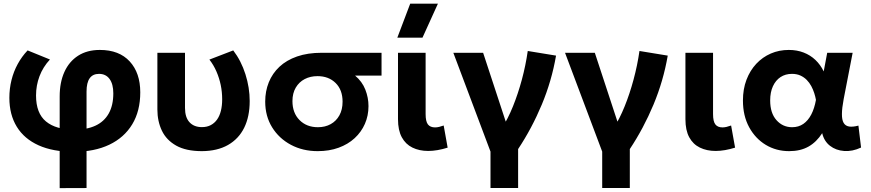

<svg xmlns="http://www.w3.org/2000/svg" viewBox="-20 -784 4602 1015"><path d="M295.5 210.5V-274.5Q295.5 -348.5 320.5 -403.8Q345.5 -459 393 -489.5Q440.5 -520 508 -520Q610 -520 665.8 -459.2Q721.5 -398.5 721.5 -296Q721.5 -197 679 -126.8Q636.5 -56.5 557.8 -19Q479 18.5 370 18.5Q260 18.5 184 -15.8Q108 -50 68.8 -114Q29.5 -178 29.5 -267Q29.5 -315.5 40.8 -360.8Q52 -406 73.8 -445.8Q95.5 -485.5 126 -517.5L244 -469.5Q207 -429.5 188.8 -381Q170.5 -332.5 170.5 -279Q170.5 -185.5 223 -142Q275.5 -98.5 374 -98.5Q439 -98.5 484.8 -119.8Q530.5 -141 554.8 -184Q579 -227 579 -290.5Q579 -339.5 559.2 -366.5Q539.5 -393.5 503.5 -393.5Q470.5 -393.5 454 -370.2Q437.5 -347 437.5 -300V210Z M1047.5 15Q963.5 15 911.5 -14.2Q859.5 -43.5 835.8 -93.2Q812 -143 812 -205V-505H958V-213.5Q958 -163.5 981.8 -137.8Q1005.5 -112 1047.5 -112Q1074 -112 1094 -122.5Q1114 -133 1127.5 -152Q1141 -171 1147.8 -198.2Q1154.5 -225.5 1154.5 -259Q1154.5 -298 1146.8 -335Q1139 -372 1124.2 -406Q1109.5 -440 1087 -469L1213 -517.5Q1255 -462.5 1277.5 -391.5Q1300 -320.5 1300 -250Q1300 -167.5 1270.8 -108.5Q1241.5 -49.5 1185.2 -17.5Q1129 14.5 1047.5 15Z M1659.5 15Q1580.5 15 1517.8 -18.5Q1455 -52 1418.5 -111Q1382 -170 1382 -247Q1382 -302 1401 -349Q1420 -396 1457.2 -431Q1494.5 -466 1550.5 -485.5Q1606.5 -505 1681 -505H1997V-384.5H1857Q1894.5 -353 1911.2 -310.5Q1928 -268 1928 -223Q1928 -172.5 1909 -129.2Q1890 -86 1854.8 -53.5Q1819.5 -21 1770 -3Q1720.5 15 1659.5 15ZM1660.5 -111.5Q1699 -111.5 1728.2 -127.8Q1757.5 -144 1774.2 -174.2Q1791 -204.5 1791 -246.5Q1791 -309 1754.2 -345.2Q1717.5 -381.5 1658.5 -381.5Q1620.5 -381.5 1590.8 -366Q1561 -350.5 1543.5 -320.8Q1526 -291 1526 -249.5Q1526 -187 1563.5 -149.2Q1601 -111.5 1660.5 -111.5Z M2244 14Q2196.5 14 2160.2 -3.8Q2124 -21.5 2104 -58.5Q2084 -95.5 2084 -154V-505H2230V-181Q2230 -142 2242.2 -126.2Q2254.5 -110.5 2280 -110.5Q2290 -110.5 2301.5 -113.2Q2313 -116 2325.5 -120.5L2346.5 -3.5Q2319.5 5 2293.5 9.5Q2267.5 14 2244 14ZM2080.5 -585 2148.5 -764.5H2295L2213.5 -585Z M2573 210V17.5L2376.5 -505H2534L2674 -79L2633 -106Q2665 -155.5 2691.8 -221.8Q2718.5 -288 2738.8 -363Q2759 -438 2770 -514.5L2919.5 -490Q2896.5 -356.5 2844.2 -231.2Q2792 -106 2719 4V210Z M3163.5 210V17.5L2967 -505H3124.5L3264.5 -79L3223.5 -106Q3255.5 -155.5 3282.2 -221.8Q3309 -288 3329.2 -363Q3349.5 -438 3360.5 -514.5L3510 -490Q3487 -356.5 3434.8 -231.2Q3382.5 -106 3309.5 4V210Z M3763.5 14Q3716 14 3679.8 -3.8Q3643.5 -21.5 3623.5 -58.5Q3603.5 -95.5 3603.5 -154V-505H3749.5V-181Q3749.5 -142 3761.8 -126.2Q3774 -110.5 3799.5 -110.5Q3809.5 -110.5 3821 -113.2Q3832.5 -116 3845 -120.5L3866 -3.5Q3839 5 3813 9.5Q3787 14 3763.5 14Z M4152 15Q4083.5 15 4028.2 -18.2Q3973 -51.5 3940.2 -111.8Q3907.5 -172 3907.5 -252.5Q3907.5 -313 3926.2 -362.2Q3945 -411.5 3978 -446.8Q4011 -482 4054.8 -501Q4098.5 -520 4150 -520Q4193 -520 4228.5 -506.2Q4264 -492.5 4290.8 -467Q4317.5 -441.5 4334.5 -406.5L4353 -505H4487.5L4440 -260Q4431 -212.5 4430.8 -181.5Q4430.5 -150.5 4439.8 -134.5Q4449 -118.5 4468.5 -115.2Q4488 -112 4518 -120L4532 -4Q4486 17.5 4442.5 14.2Q4399 11 4367.8 -13.2Q4336.5 -37.5 4326.5 -80Q4296.5 -33 4254 -9Q4211.5 15 4152 15ZM4167.5 -111.5Q4201.5 -111.5 4226.8 -129Q4252 -146.5 4268.8 -178.8Q4285.5 -211 4293.5 -256Q4290.5 -273 4284.5 -291.8Q4278.5 -310.5 4268.8 -328.8Q4259 -347 4244.8 -361.5Q4230.5 -376 4211.2 -384.8Q4192 -393.5 4166.5 -393.5Q4132 -393.5 4106.2 -376.5Q4080.5 -359.5 4066 -328Q4051.5 -296.5 4051.5 -253Q4051.5 -186 4084.8 -148.8Q4118 -111.5 4167.5 -111.5Z"/></svg>

Font: Geologica Thin Roman SemiBold
Style: Regular
Weight: 600
Version: Version 1.010;gftools[0.9.28]